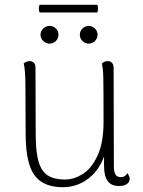

<svg xmlns="http://www.w3.org/2000/svg" viewBox="-20 -769 595 801"><path d="M521 -23Q521 -9 509 -1Q497 7 477 7Q444 7 429 -14Q414 -35 414 -78V-116Q392 -56 346 -22Q300 12 242 12Q161 12 124.5 -37Q88 -86 87 -205L86 -412Q86 -476 79 -504Q89 -514 104 -514Q115 -514 121.5 -507Q128 -500 128 -487L129 -206Q129 -135 141 -94.5Q153 -54 179.5 -37Q206 -20 251 -20Q288 -20 325 -43Q362 -66 387 -120Q412 -174 412 -260Q412 -405 411 -444.5Q410 -484 405 -504Q415 -514 430 -514Q441 -514 447.5 -506.5Q454 -499 454 -486L455 -80Q455 -52 461.5 -41Q468 -30 484 -30Q503 -30 511 -47Q521 -34 521 -23ZM149 -624Q149 -639 160.5 -650Q172 -661 187 -661Q202 -661 213 -650Q224 -639 224 -624Q224 -609 213 -598Q202 -587 187 -587Q172 -587 160.5 -598Q149 -609 149 -624ZM313 -624Q313 -639 324 -650Q335 -661 350 -661Q365 -661 376 -650Q387 -639 387 -624Q387 -609 376 -598Q365 -587 350 -587Q335 -587 324 -598Q313 -609 313 -624ZM386 -749Q389 -742 389 -733Q389 -726 386 -717H145Q142 -726 142 -733Q142 -742 145 -749Z"/></svg>

Font: Arima Madurai ExtraLight
Style: Regular
Weight: 275
Designer: Joana Correia and Natanael Gama
Foundry: NDISCOVER
Version: Version 1.020